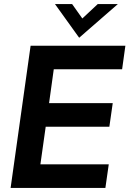

<svg xmlns="http://www.w3.org/2000/svg" viewBox="-20 -921 634 941"><path d="M32 0H496.5L513 -115.5H178L204 -300H516L532.5 -415.5H220.5L243.5 -581.5H578.5L594.5 -697H130ZM249.5 -901 368 -736 557.5 -901H459L383.5 -830.5L333.5 -901Z"/></svg>

Font: HK Grotesk
Style: Bold Italic
Weight: 700
Italic angle: -16°
Designer: Alfredo Marco Pradil
Foundry: Hanken Design Co.
Version: Version 3.001;FEAKit 1.0